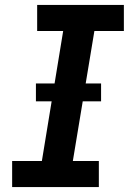

<svg xmlns="http://www.w3.org/2000/svg" viewBox="-20 -755 540 775"><path d="M29 0V-105H149L235 -630H130V-735H480V-630H361L274 -105H379V0ZM125 -346V-418H388V-346Z"/></svg>

Font: Iosevka Slab Extrabold Oblique
Style: Regular
Weight: 800
Italic angle: -9°
Monospace: yes
Designer: Belleve Invis
Foundry: Belleve Invis
Version: Version 11.1.1; ttfautohint (v1.8.3)